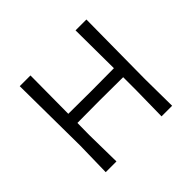

<svg xmlns="http://www.w3.org/2000/svg" viewBox="-151 -826 1012 1012"><g transform="rotate(-45 355.0 -320.5)"><path d="M187 -641 185 -357 355 -356 525 -357 523 -641H604L600 -200L602 0H523L526 -193V-289L348 -290L185 -289L184 -200L187 0H107L111 -193L107 -641Z"/></g></svg>

Font: Alegreya Sans SC
Style: Regular
Weight: 400
Designer: Juan Pablo del Peral
Foundry: Huerta Tipografica
Version: Version 2.007